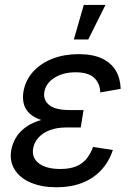

<svg xmlns="http://www.w3.org/2000/svg" viewBox="-20 -770 556 800"><path d="M215.3 10.3Q154.3 10.3 108.9 -8.8Q63.5 -27.8 41.3 -63Q19 -98.1 26.9 -145Q31.7 -171.4 46.1 -196Q60.5 -220.7 87.4 -240.2Q114.3 -259.8 155.5 -271.2Q196.8 -282.7 254.9 -282.7H323.2L316.4 -238.8H254.9Q217.3 -238.8 188 -227.8Q158.7 -216.8 140.6 -197Q122.6 -177.2 118.2 -151.9Q111.3 -112.3 142.3 -89.1Q173.3 -65.9 231.4 -65.9Q270 -65.9 296.1 -76.4Q322.3 -86.9 339.6 -107.4Q356.9 -127.9 367.7 -157.7L450.2 -145Q434.1 -95.7 401.4 -60.8Q368.7 -25.9 321.8 -7.8Q274.9 10.3 215.3 10.3ZM253.4 -256.8Q196.8 -256.8 160.6 -267.3Q124.5 -277.8 104.7 -295.9Q85 -314 79.1 -337.6Q73.2 -361.3 77.6 -387.7Q85.9 -436 117.9 -471.2Q149.9 -506.3 198.7 -525.4Q247.6 -544.4 307.6 -544.4Q366.7 -544.4 404.8 -526.4Q442.9 -508.3 462.2 -476.1Q481.4 -443.8 482.9 -399.9L397.9 -384.8Q396.5 -423.8 371.6 -446.3Q346.7 -468.8 295.4 -468.8Q242.7 -468.8 206.3 -445.6Q169.9 -422.4 164.6 -385.3Q159.7 -352.1 185.8 -331.8Q211.9 -311.5 269 -311.5H328.1L319.3 -256.8ZM287.6 -605.5 329.1 -749.5H419.4L347.7 -605.5Z"/></svg>

Font: Inter 20pt
Style: Italic
Weight: 400
Italic angle: -9.3988°
Version: Version 4.001;git-66647c0bb